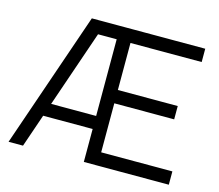

<svg xmlns="http://www.w3.org/2000/svg" viewBox="-102 -851 1122 982"><g transform="rotate(15 459.0 -360.0)"><path d="M20 0 268 -720H446.5V-649.5H289L329.5 -678L96.5 0ZM130.5 -174.5V-243.5H469.5V-174.5ZM418.5 0V-720H868.5V-649.5H491.5V-400.5H808.5V-330H491.5V-70.5H868.5V0Z"/></g></svg>

Font: Manrope ExtraLight
Style: Regular
Weight: 400
Version: Version 4.504